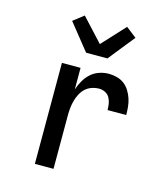

<svg xmlns="http://www.w3.org/2000/svg" viewBox="-115 -866 830 955"><g transform="rotate(15 300.0 -388.5)"><path d="M154 0V-520H250V-409Q258 -433 270.5 -455Q283 -477 301.5 -494Q320 -511 344.5 -519.5Q369 -528 394 -528Q415 -528 436 -522.5Q457 -517 473.5 -504.5Q490 -492 501.5 -473.5Q513 -455 519.5 -435Q526 -415 528 -394Q530 -373 530 -352H434Q434 -368 431.5 -384Q429 -400 421 -414.5Q413 -429 398 -436.5Q383 -444 367 -444Q347 -444 328.5 -437.5Q310 -431 296 -418Q282 -405 273 -387.5Q264 -370 259 -351.5Q254 -333 252 -314Q250 -295 250 -276V0ZM257 -600 149 -735 203 -777 312 -659 421 -777 475 -735 367 -600Z"/></g></svg>

Font: Iosevka Medium Extended
Style: Regular
Weight: 500
Width: 7
Monospace: yes
Designer: Belleve Invis
Foundry: Belleve Invis
Version: Version 32.5.0; ttfautohint (v1.8.4)